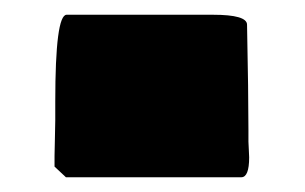

<svg xmlns="http://www.w3.org/2000/svg" viewBox="-20 -235 418 263"><path d="M54.7 -6.8V-21.5Q54.7 -28.8 55.2 -44.7Q55.7 -60.5 55.7 -70.3V-95.7Q55.7 -214.8 71.3 -214.8H271.5Q318.4 -214.8 318.4 -201.2Q320.3 -107.4 320.3 -57.6V-41Q320.3 -37.6 320.8 -30.5Q321.3 -23.4 321.3 -19.5Q321.3 7.8 310.5 7.8H70.3Z"/></svg>

Font: Bowlby One SC
Style: Regular
Weight: 400
Width: 1
Version: Version 1.2